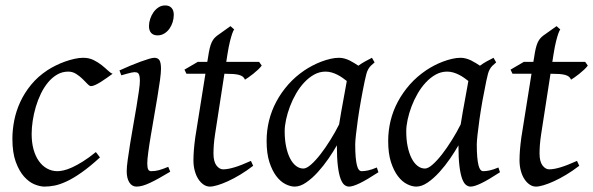

<svg xmlns="http://www.w3.org/2000/svg" viewBox="-20 -671 2197 711"><path d="M397 -397.9Q386.7 -390.6 375.2 -382.3Q363.8 -374 353 -367.4Q342.3 -360.8 332.8 -356.4Q323.2 -352.1 316.9 -352.1Q311.5 -352.1 303.7 -360.4Q295.9 -368.7 285.4 -378.9Q274.9 -389.2 261.7 -397.5Q248.5 -405.8 232.9 -405.8Q210.4 -405.8 191.9 -395Q173.3 -384.3 158.2 -366.2Q143.1 -348.1 131.6 -324.5Q120.1 -300.8 112.5 -275.1Q105 -249.5 101.1 -223.6Q97.2 -197.8 97.2 -174.8Q97.2 -143.1 104.2 -117.7Q111.3 -92.3 124 -74.5Q136.7 -56.6 154.3 -46.9Q171.9 -37.1 192.9 -37.1Q201.7 -37.1 215.3 -40Q229 -43 246.8 -51Q264.6 -59.1 286.6 -72.8Q308.6 -86.4 335 -107.9Q338.9 -102.5 343.3 -97.2Q347.7 -91.8 350.1 -87.9Q312 -53.2 281.7 -32Q251.5 -10.7 226.8 0.7Q202.1 12.2 182.4 16.1Q162.6 20 145 20Q128.4 20 107.9 11.7Q87.4 3.4 69.1 -17.1Q50.8 -37.6 38.3 -71.8Q25.9 -106 25.9 -157.2Q25.9 -189.9 32.7 -224.9Q39.6 -259.8 54.9 -293.2Q70.3 -326.7 95 -356.9Q119.6 -387.2 155.8 -411.1Q169.4 -419.9 186 -428.2Q202.6 -436.5 220.5 -442.9Q238.3 -449.2 255.6 -453.1Q272.9 -457 288.1 -457Q309.6 -457 326.4 -448.7Q343.3 -440.4 356.4 -429.9Q369.6 -419.4 379.6 -409.9Q389.6 -400.4 397 -397.9Z M610.4 -35.2Q587.4 -21.5 569.1 -11.2Q550.8 -1 535.6 6.1Q520.5 13.2 508.3 16.6Q496.1 20 485.4 20Q468.8 20 459 4.6Q449.2 -10.7 449.2 -37.1Q449.2 -51.8 452.9 -78.9Q456.5 -106 461.9 -138.9Q467.3 -171.9 473.6 -207.8Q480 -243.7 485.4 -276.1Q490.7 -308.6 494.4 -334Q498 -359.4 498 -371.1Q498 -382.3 496.6 -388.9Q495.1 -395.5 492.7 -398.7Q490.2 -401.9 486.3 -402.8Q482.4 -403.8 478 -403.8Q474.1 -403.8 466.1 -402.1Q458 -400.4 449.7 -397.9Q440.4 -395.5 429.2 -392.1L422.4 -410.2Q442.9 -419.4 463.1 -428Q483.4 -436.5 501 -442.9Q518.6 -449.2 531.7 -453.1Q544.9 -457 551.3 -457Q564.9 -457 570.6 -447.8Q576.2 -438.5 576.2 -416Q576.2 -401.9 572.5 -374.3Q568.8 -346.7 563 -312.5Q557.1 -278.3 550.8 -241Q544.4 -203.6 538.6 -169.4Q532.7 -135.3 529.1 -107.7Q525.4 -80.1 525.4 -65.9Q525.4 -50.8 528.6 -43.9Q531.7 -37.1 540 -37.1Q555.2 -37.1 569.1 -41Q583 -44.9 603 -53.2ZM623.5 -616.2Q623.5 -602.5 619.4 -589.1Q615.2 -575.7 607.4 -564.7Q599.6 -553.7 588.4 -546.9Q577.1 -540 563.5 -540Q548.3 -540 540 -548.8Q531.7 -557.6 531.7 -574.2Q531.7 -587.4 536.1 -600.8Q540.5 -614.3 548.3 -625.5Q556.2 -636.7 567.1 -643.8Q578.1 -650.9 591.8 -650.9Q606.9 -650.9 615.2 -641.8Q623.5 -632.8 623.5 -616.2Z M917.5 -57.1Q893.6 -38.6 869.6 -24.2Q845.7 -9.8 824.2 0Q802.7 9.8 785.4 14.9Q768.1 20 757.3 20Q745.1 20 734.1 12.7Q723.1 5.4 714.6 -7.6Q706.1 -20.5 701.2 -38.6Q696.3 -56.6 696.3 -78.1Q696.3 -87.4 696.8 -96.7Q697.3 -106 698 -116Q698.7 -126 700 -137.2Q701.2 -148.4 703.1 -162.1L740.7 -397.9H670.4L663.1 -413.1L712.4 -441.9H747.6L750.5 -459Q753.4 -479 756.6 -492.2Q759.8 -505.4 763.9 -514.2Q768.1 -522.9 772.9 -528.6Q777.8 -534.2 784.2 -539.1L833.5 -574.2L847.2 -562Q843.8 -557.6 839.8 -546.4Q836.4 -536.6 831.8 -518.6Q827.1 -500.5 822.3 -470.2L817.9 -441.9H939.5L949.2 -428.2Q944.3 -421.4 935.8 -413.3Q927.2 -405.3 918 -397.9Q908.7 -390.6 900.1 -384.5Q891.6 -378.4 887.2 -376Q884.3 -382.8 879.2 -387Q874 -391.1 865.2 -393.6Q856.4 -396 843.5 -397Q830.6 -397.9 812.5 -397.9H811L776.4 -173.8Q774.9 -164.6 773.7 -154.1Q772.5 -143.6 771.7 -134Q771 -124.5 770.8 -116.2Q770.5 -107.9 770.5 -103Q770.5 -72.8 781.5 -58.3Q792.5 -43.9 806.2 -43.9Q823.2 -43.9 847.9 -51.3Q872.6 -58.6 909.2 -75.2Z M1235.8 -210.4Q1239.3 -232.4 1243.4 -256.1Q1247.6 -279.8 1251.7 -301.8Q1255.9 -323.7 1259 -342Q1262.2 -360.4 1264.2 -371.1Q1256.8 -377 1248 -383.1Q1239.3 -389.2 1229.2 -394.3Q1219.2 -399.4 1208.3 -402.6Q1197.3 -405.8 1185.5 -405.8Q1163.1 -405.8 1143.3 -394.8Q1123.5 -383.8 1106.7 -365.7Q1089.8 -347.7 1076.4 -324.5Q1063 -301.3 1053.7 -276.6Q1044.4 -252 1039.3 -228Q1034.2 -204.1 1034.2 -185.1Q1034.2 -153.3 1039.6 -127.9Q1044.9 -102.5 1054.2 -84.5Q1063.5 -66.4 1076.2 -56.6Q1088.9 -46.9 1103.5 -46.9Q1115.2 -46.9 1132.1 -61.8Q1148.9 -76.7 1167.2 -100.3Q1185.5 -124 1203.6 -153.1Q1221.7 -182.1 1235.8 -210.4ZM1381.3 -33.2Q1338.9 -5.4 1312.7 7.3Q1286.6 20 1272.5 20Q1263.7 20 1255.6 13.9Q1247.6 7.8 1241.2 -9Q1234.9 -25.9 1231.2 -55.7Q1227.5 -85.4 1227.5 -132.8Q1214.8 -110.4 1196.5 -83.7Q1178.2 -57.1 1157.2 -33.9Q1136.2 -10.7 1114 4.6Q1091.8 20 1071.3 20Q1055.2 20 1036.9 10.7Q1018.6 1.5 1003.2 -18.8Q987.8 -39.1 977.5 -71Q967.3 -103 967.3 -148.9Q967.3 -187.5 976.3 -224.4Q985.4 -261.2 1003.4 -294.9Q1021.5 -328.6 1047.6 -358.2Q1073.7 -387.7 1108.4 -411.1Q1121.6 -419.9 1137.5 -428.2Q1153.3 -436.5 1170.2 -442.9Q1187 -449.2 1203.6 -453.1Q1220.2 -457 1235.4 -457Q1245.6 -457 1255.4 -454.3Q1265.1 -451.7 1274.2 -447.3Q1283.2 -442.9 1291.5 -437.7Q1299.8 -432.6 1307.1 -427.7Q1318.4 -436 1331.1 -443.1Q1343.8 -450.2 1357.4 -457L1367.2 -439.9Q1358.9 -433.1 1353.5 -427.7Q1348.1 -422.4 1344 -415.3Q1339.8 -408.2 1336.9 -397.9Q1334 -387.7 1330.6 -371.1Q1323.2 -335.9 1316.7 -299.1Q1310.1 -262.2 1305.4 -229.5Q1300.8 -196.8 1298.1 -171.9Q1295.4 -147 1295.4 -136.2Q1295.4 -108.4 1297.1 -89.4Q1298.8 -70.3 1301.8 -58.8Q1304.7 -47.4 1309.1 -42.2Q1313.5 -37.1 1319.3 -37.1Q1329.1 -37.1 1342.5 -39.8Q1356 -42.5 1375.5 -50.8Z M1686 -210.4Q1689.5 -232.4 1693.6 -256.1Q1697.8 -279.8 1701.9 -301.8Q1706.1 -323.7 1709.2 -342Q1712.4 -360.4 1714.4 -371.1Q1707 -377 1698.2 -383.1Q1689.5 -389.2 1679.4 -394.3Q1669.4 -399.4 1658.4 -402.6Q1647.5 -405.8 1635.7 -405.8Q1613.3 -405.8 1593.5 -394.8Q1573.7 -383.8 1556.9 -365.7Q1540 -347.7 1526.6 -324.5Q1513.2 -301.3 1503.9 -276.6Q1494.6 -252 1489.5 -228Q1484.4 -204.1 1484.4 -185.1Q1484.4 -153.3 1489.7 -127.9Q1495.1 -102.5 1504.4 -84.5Q1513.7 -66.4 1526.4 -56.6Q1539.1 -46.9 1553.7 -46.9Q1565.4 -46.9 1582.3 -61.8Q1599.1 -76.7 1617.4 -100.3Q1635.7 -124 1653.8 -153.1Q1671.9 -182.1 1686 -210.4ZM1831.5 -33.2Q1789.1 -5.4 1762.9 7.3Q1736.8 20 1722.7 20Q1713.9 20 1705.8 13.9Q1697.8 7.8 1691.4 -9Q1685.1 -25.9 1681.4 -55.7Q1677.7 -85.4 1677.7 -132.8Q1665 -110.4 1646.7 -83.7Q1628.4 -57.1 1607.4 -33.9Q1586.4 -10.7 1564.2 4.6Q1542 20 1521.5 20Q1505.4 20 1487.1 10.7Q1468.8 1.5 1453.4 -18.8Q1438 -39.1 1427.7 -71Q1417.5 -103 1417.5 -148.9Q1417.5 -187.5 1426.5 -224.4Q1435.5 -261.2 1453.6 -294.9Q1471.7 -328.6 1497.8 -358.2Q1523.9 -387.7 1558.6 -411.1Q1571.8 -419.9 1587.6 -428.2Q1603.5 -436.5 1620.4 -442.9Q1637.2 -449.2 1653.8 -453.1Q1670.4 -457 1685.5 -457Q1695.8 -457 1705.6 -454.3Q1715.3 -451.7 1724.4 -447.3Q1733.4 -442.9 1741.7 -437.7Q1750 -432.6 1757.3 -427.7Q1768.6 -436 1781.2 -443.1Q1793.9 -450.2 1807.6 -457L1817.4 -439.9Q1809.1 -433.1 1803.7 -427.7Q1798.3 -422.4 1794.2 -415.3Q1790 -408.2 1787.1 -397.9Q1784.2 -387.7 1780.8 -371.1Q1773.4 -335.9 1766.8 -299.1Q1760.3 -262.2 1755.6 -229.5Q1751 -196.8 1748.3 -171.9Q1745.6 -147 1745.6 -136.2Q1745.6 -108.4 1747.3 -89.4Q1749 -70.3 1752 -58.8Q1754.9 -47.4 1759.3 -42.2Q1763.7 -37.1 1769.5 -37.1Q1779.3 -37.1 1792.7 -39.8Q1806.2 -42.5 1825.7 -50.8Z M2125 -57.1Q2101.1 -38.6 2077.1 -24.2Q2053.2 -9.8 2031.7 0Q2010.3 9.8 1992.9 14.9Q1975.6 20 1964.8 20Q1952.6 20 1941.7 12.7Q1930.7 5.4 1922.1 -7.6Q1913.6 -20.5 1908.7 -38.6Q1903.8 -56.6 1903.8 -78.1Q1903.8 -87.4 1904.3 -96.7Q1904.8 -106 1905.5 -116Q1906.2 -126 1907.5 -137.2Q1908.7 -148.4 1910.6 -162.1L1948.2 -397.9H1877.9L1870.6 -413.1L1919.9 -441.9H1955.1L1958 -459Q1960.9 -479 1964.1 -492.2Q1967.3 -505.4 1971.4 -514.2Q1975.6 -522.9 1980.5 -528.6Q1985.4 -534.2 1991.7 -539.1L2041 -574.2L2054.7 -562Q2051.3 -557.6 2047.4 -546.4Q2043.9 -536.6 2039.3 -518.6Q2034.7 -500.5 2029.8 -470.2L2025.4 -441.9H2147L2156.7 -428.2Q2151.9 -421.4 2143.3 -413.3Q2134.8 -405.3 2125.5 -397.9Q2116.2 -390.6 2107.7 -384.5Q2099.1 -378.4 2094.7 -376Q2091.8 -382.8 2086.7 -387Q2081.5 -391.1 2072.8 -393.6Q2064 -396 2051 -397Q2038.1 -397.9 2020 -397.9H2018.6L1983.9 -173.8Q1982.4 -164.6 1981.2 -154.1Q1980 -143.6 1979.2 -134Q1978.5 -124.5 1978.3 -116.2Q1978 -107.9 1978 -103Q1978 -72.8 1989 -58.3Q2000 -43.9 2013.7 -43.9Q2030.8 -43.9 2055.4 -51.3Q2080.1 -58.6 2116.7 -75.2Z"/></svg>

Font: Gentium Plus
Style: Italic
Weight: 400
Italic angle: -8°
Designer: J. Victor Gaultney, Annie Olsen, Iska Routamaa
Foundry: SIL International
Version: Version 1.510